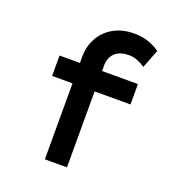

<svg xmlns="http://www.w3.org/2000/svg" viewBox="-134 -847 877 955"><g transform="rotate(20 304.5 -370.0)"><path d="M210 0V-541Q210 -599 235.5 -644Q261 -689 307 -714.5Q353 -740 413 -740Q461 -740 496 -726.5Q531 -713 551 -697L513 -600Q496 -611 473.5 -620.5Q451 -630 429 -630Q392 -630 370 -618Q348 -606 337.5 -585Q327 -564 327 -539V0H268Q254 0 239.5 0Q225 0 210 0ZM102 -402V-510H517V-402Z"/></g></svg>

Font: Lexend Mega Medium
Style: Regular
Weight: 500
Version: Version 1.007